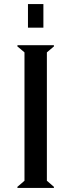

<svg xmlns="http://www.w3.org/2000/svg" viewBox="-20 -922 350 942"><path d="M117.2 -786.1V-901.9H192.9V-786.1ZM64.9 -4.9 100.1 -35.2V-665L64.9 -694.8L65.9 -700.2H244.1L245.1 -694.8L210 -665V-35.2L245.1 -4.9L244.1 0H65.9Z"/></svg>

Font: Tiffany Gothic CC
Style: Regular
Weight: 400
Designer: indestructible type*
Foundry: Cowboy Collective
Version: Version 1.000